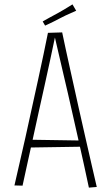

<svg xmlns="http://www.w3.org/2000/svg" viewBox="-20 -854 506 877"><path d="M386 3Q376 -45 363.5 -101.5Q351 -158 337 -220.5Q323 -283 308 -349Q299 -389 289.5 -430.5Q280 -472 270 -514Q260 -556 250.5 -598Q241 -640 231 -682L199 -704L264 -706Q272 -668 281 -626Q290 -584 300 -539.5Q310 -495 320 -449.5Q330 -404 340 -359Q355 -293 369.5 -228.5Q384 -164 397.5 -106Q411 -48 422 0ZM103 -180V-216L359 -212V-184ZM83 -6 46 -7Q56 -51 69 -107.5Q82 -164 96.5 -228Q111 -292 125 -358Q140 -424 153.5 -487.5Q167 -551 179 -606.5Q191 -662 199 -704L264 -706L232 -688Q221 -636 209 -579.5Q197 -523 184 -465Q171 -407 158 -348Q145 -287 131.5 -227Q118 -167 106 -111.5Q94 -56 83 -6ZM186 -737 175 -756Q189 -764 207 -774Q225 -784 244 -794Q256 -801 267.5 -807.5Q279 -814 290 -821Q301 -828 311 -834L328 -805Q317 -800 304.5 -794.5Q292 -789 280 -783.5Q268 -778 255 -771Q244 -765 232 -759Q220 -753 208.5 -747.5Q197 -742 186 -737Z"/></svg>

Font: Truculenta Thin
Style: Regular
Weight: 250
Version: Version 1.002